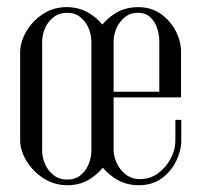

<svg xmlns="http://www.w3.org/2000/svg" viewBox="-20 -520 564 544"><path d="M37.1 -123.2Q37.1 -93.6 54.9 -64.2Q72.6 -34.8 103 -15Q133.4 4.8 171.2 4.8Q209.1 4.8 238.4 -15Q267.8 -34.8 284.4 -64.5Q301.1 -94.2 301.1 -123.2V-371.4Q301.1 -401 283.9 -430.6Q266.6 -460.2 236.8 -480Q206.9 -499.8 169 -499.8Q130.8 -499.8 100.9 -479.8Q71.1 -459.9 54.1 -430.2Q37.1 -400.6 37.1 -371.4ZM99.4 -401.5Q99.4 -421.1 107.5 -439.9Q115.6 -458.6 131.7 -471.2Q147.8 -483.8 170.1 -483.8Q192.8 -483.8 208 -471.2Q223.2 -458.6 231.1 -439.9Q238.9 -421.1 238.9 -401.5V-93.1Q238.9 -74.1 231.2 -55.1Q223.6 -36 208.4 -23.6Q193.1 -11.2 170.5 -11.2Q148.1 -11.2 132.1 -23.6Q116 -36 107.7 -55.1Q99.4 -74.1 99.4 -93.1ZM239.6 -374.8V-122Q239.6 -94.2 256.9 -65.1Q274.1 -36 304.3 -15.6Q334.5 4.8 373 4.8Q412.2 4.8 438.9 -15.2Q465.6 -35.1 479.6 -64.7Q493.6 -94.2 493.6 -120.6V-180.4H476.9V-123.1Q476.9 -95.8 463.5 -70.4Q450.1 -45 427.6 -28.8Q405 -12.5 376.5 -12.5Q353.5 -12.5 336.7 -25.4Q319.9 -38.2 310.9 -57.6Q301.9 -77 301.9 -95.6V-403.4Q301.9 -421.1 309.9 -439.7Q317.9 -458.2 333.4 -471Q348.9 -483.8 370.8 -483.8Q392.6 -483.8 406.1 -471Q419.5 -458.2 425.4 -439.7Q431.4 -421.1 431.4 -403.4V-244H492.9V-373.6Q492.9 -403.2 477.8 -432.3Q462.6 -461.4 435.6 -480.6Q408.5 -499.8 370.8 -499.8Q332.5 -499.8 302.9 -479.8Q273.2 -459.9 256.4 -431Q239.6 -402.1 239.6 -374.8ZM270.8 -244H480.4V-260H270.8Z"/></svg>

Font: Emberly Black
Style: Regular
Weight: 900
Designer: Rajesh Rajput
Foundry: Rajesh Rajput
Version: Version 1.000